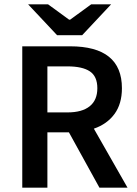

<svg xmlns="http://www.w3.org/2000/svg" viewBox="-20 -868 632 888"><path d="M83 0V-653.8H304.2Q543.9 -653.8 543.9 -460Q543.9 -387.7 509.5 -340.8Q475.1 -293.9 414.1 -272.9L569.8 0H439.9L298.8 -255.9H199.2V0ZM199.2 -348.1H292Q359.4 -348.1 394.8 -376.5Q430.2 -404.8 430.2 -460Q430.2 -514.6 395.8 -537.8Q361.3 -561 292 -561H199.2ZM244.1 -705.1 109.9 -848.1H202.1L299.8 -776.9H304.2L401.9 -848.1H494.1L359.9 -705.1Z"/></svg>

Font: Source Sans 3 Semibold
Style: Regular
Weight: 600
Designer: Paul D. Hunt
Foundry: Adobe
Version: Version 3.052;hotconv 1.1.0;makeotfexe 2.6.0